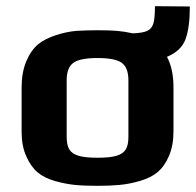

<svg xmlns="http://www.w3.org/2000/svg" viewBox="-20 -592 635 622"><path d="M521 -408 527 -395Q542 -359 542 -309V-166Q542 -121 527.5 -87Q513 -53 490 -34Q470 -17 435.5 -6.5Q401 4 368 7Q338 10 296 10Q251 10 222 7Q193 4 160 -5Q124 -15 102 -33.5Q80 -52 65 -86Q50 -119 50 -166V-309Q50 -357 65 -393Q80 -429 104 -449Q125 -466 159.5 -477.5Q194 -489 227 -492Q265 -494 296 -494Q335 -494 359 -492Q383 -490 410 -484Q442 -485 457 -492Q472 -499 477 -516.5Q482 -534 482 -572L595 -571Q595 -503 581 -465Q567 -427 521 -408ZM396 -332Q396 -372 375 -388Q354 -404 296 -404Q238 -404 217 -388Q196 -372 196 -332V-149Q196 -122 204.5 -108Q213 -94 234 -87.5Q255 -81 296 -81Q337 -81 358 -87.5Q379 -94 387.5 -108Q396 -122 396 -149Z"/></svg>

Font: Play
Style: Bold
Weight: 700
Designer: Jonas Hecksher (Cyrillic expansion: Cyreal)
Foundry: Jonas Hecksher, Playtype, e-types AS
Version: Version 2.101; ttfautohint (v1.5.65-e2d9)